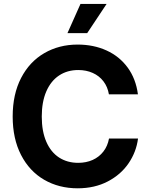

<svg xmlns="http://www.w3.org/2000/svg" viewBox="-20 -969 780 998"><path d="M45.9 -363.3Q45.9 -479.2 89.7 -563.8Q133.6 -648.4 210.3 -692.8Q287 -737.3 383.6 -737.3Q466.6 -737.3 533.9 -706.6Q601.1 -676 643.7 -617.7Q686.3 -559.3 696.9 -478.8H546.1Q539.5 -517.9 517.6 -546.4Q495.7 -574.9 462 -589.9Q428.3 -605 386.8 -605Q329.6 -605 286.9 -576.5Q244.2 -548.1 220.6 -493.7Q197.1 -439.3 197.1 -363.3Q197.1 -286.1 220.8 -232Q244.4 -177.9 287.1 -150.2Q329.9 -122.6 386.3 -122.6Q427.8 -122.6 461.5 -137.6Q495.1 -152.7 517.3 -181.2Q539.5 -209.7 546.6 -248.8H697.4Q688.7 -179.7 648.6 -120.6Q608.5 -61.5 540.3 -25.9Q472.1 9.8 383.6 9.8Q286.2 9.8 209.6 -34.6Q133.1 -78.9 89.5 -163.4Q45.9 -247.9 45.9 -363.3ZM398.4 -948.7H534.2L433.2 -796.7H330.6Z"/></svg>

Font: Raveo Variable
Style: Regular
Weight: 400
Designer: Jakub Foglar, Rasmus Andersson (Inter)
Foundry: Jakubfoglar.com
Version: Version 1.000;Glyphs 3.2.3 (3260)